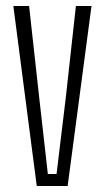

<svg xmlns="http://www.w3.org/2000/svg" viewBox="-20 -620 350 640"><path d="M102.5 0 24.5 -600H77L110.5 -296.5L139.5 -40H168.5L199.5 -296.5L233 -600H285L205.5 0Z"/></svg>

Font: Big Shoulders Text Thin ExtraLight
Style: Regular
Weight: 250
Version: Version 2.002